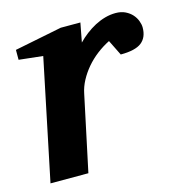

<svg xmlns="http://www.w3.org/2000/svg" viewBox="-81 -575 619 650"><g transform="rotate(-15 228.0 -250.0)"><path d="M456.1 -429.2Q456.1 -394.5 434.1 -377.2Q412.1 -359.9 360.8 -359.9L334 -414.1Q310.5 -402.3 289.3 -386Q268.1 -369.6 251.5 -350.1Q234.9 -330.6 223.1 -308.6Q211.4 -286.6 207 -264.2L150.9 0H18.1L106 -422.9L22 -432.1V-466.8L188 -500H256.8L244.1 -433.1Q257.3 -446.8 273.2 -459Q289.1 -471.2 306.6 -480.5Q324.2 -489.7 342.8 -494.9Q361.3 -500 379.9 -500Q399.4 -500 413.8 -492.9Q428.2 -485.8 437.5 -475.3Q446.8 -464.8 451.4 -452.4Q456.1 -439.9 456.1 -429.2Z"/></g></svg>

Font: Charis SIL Viet
Style: Bold Italic
Weight: 700
Italic angle: -11°
Foundry: SIL International
Version: Version 5.000